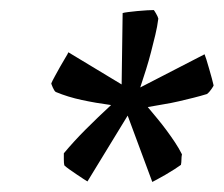

<svg xmlns="http://www.w3.org/2000/svg" viewBox="-20 -734 445 382"><path d="M154 -373Q152 -374 146 -378Q140 -382 132.5 -387Q125 -392 118 -397Q111 -402 108 -405Q107 -409 107 -417Q107 -425 107 -429Q117 -441 128 -453Q139 -465 151 -477Q163 -489 175.5 -501Q188 -513 201 -525Q186 -527 171.5 -529.5Q157 -532 143 -535Q129 -538 116 -542Q103 -546 91 -551Q88 -553 85 -560Q82 -567 82 -568Q84 -573 89 -582Q94 -591 99.5 -601Q105 -611 110 -619Q115 -627 116 -630L222 -566L224 -708Q227 -709 235 -710Q243 -711 253 -712Q263 -713 272.5 -713.5Q282 -714 286 -714Q287 -713 290.5 -707Q294 -701 295 -697Q293 -681 289 -664.5Q285 -648 280.5 -630.5Q276 -613 270.5 -595.5Q265 -578 259 -560L387 -626Q388 -624 390.5 -616Q393 -608 396 -597.5Q399 -587 401.5 -578Q404 -569 405 -564Q405 -563 400.5 -556.5Q396 -550 392 -547Q379 -543 365 -539.5Q351 -536 336 -532.5Q321 -529 305.5 -526.5Q290 -524 274 -521Q284 -509 293.5 -497.5Q303 -486 311.5 -474.5Q320 -463 328 -451Q336 -439 342 -427Q341 -422 341 -416.5Q341 -411 340 -406Q336 -403 327.5 -397.5Q319 -392 309.5 -386.5Q300 -381 292.5 -377Q285 -373 283 -372L234 -504Z"/></svg>

Font: Labrada
Style: Italic
Weight: 400
Italic angle: -7°
Designer: Mercedes Jáuregui
Foundry: Omnibus-Type Team
Version: Version 1.000